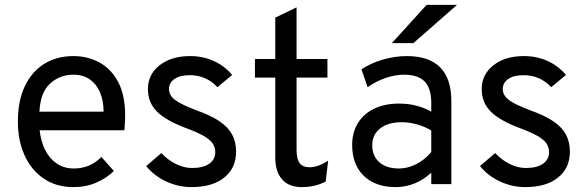

<svg xmlns="http://www.w3.org/2000/svg" viewBox="-20 -752 2400 784"><path d="M280 12Q210 12 159 -22.5Q108 -57 80.5 -117.5Q53 -178 53 -256Q53 -340.5 81.5 -400.2Q110 -460 161 -491.5Q212 -523 280 -523Q337.5 -523 385.5 -497.2Q433.5 -471.5 462.2 -417.8Q491 -364 491 -280Q491 -268 490.2 -252.2Q489.5 -236.5 488 -220H142Q147 -173.5 165 -138.5Q183 -103.5 212.5 -83.8Q242 -64 282 -64Q314.5 -64 342.2 -75.5Q370 -87 394 -111L445 -54Q416.5 -25.5 374.2 -6.8Q332 12 280 12ZM141 -296H403Q403 -339.5 388.8 -373.8Q374.5 -408 347 -427.5Q319.5 -447 280 -447Q224.5 -447 184.8 -411Q145 -375 141 -296Z M762 12Q708 12 658.2 -11.2Q608.5 -34.5 577 -74L639 -127Q666 -98 699 -82Q732 -66 764 -66Q809 -66 834 -83.2Q859 -100.5 859 -131Q859 -151 847.8 -167Q836.5 -183 810.8 -197.5Q785 -212 742 -228Q657.5 -259.5 620.8 -296.5Q584 -333.5 584 -388Q584 -448 631.8 -485.5Q679.5 -523 756 -523Q808.5 -523 852.5 -503.2Q896.5 -483.5 928 -446L868 -396Q822 -445 755 -445Q715.5 -445 692.8 -429.8Q670 -414.5 670 -388Q670 -362.5 695.8 -343.2Q721.5 -324 789 -299Q844 -279 878.2 -255.5Q912.5 -232 928.2 -202Q944 -172 944 -133Q944 -65.5 895.5 -26.8Q847 12 762 12Z M1212 12Q1159.5 12 1131.8 -19.5Q1104 -51 1104 -110V-435H1021V-511H1104V-680L1191 -722V-511H1317V-435H1191V-139Q1191 -102.5 1203.8 -85.8Q1216.5 -69 1244 -69Q1279 -69 1320 -96L1310 -11Q1287.5 1 1263.2 6.5Q1239 12 1212 12Z M1596 12Q1513 12 1465.5 -34Q1418 -80 1418 -160Q1418 -211.5 1441.5 -249.5Q1465 -287.5 1508 -308.2Q1551 -329 1609 -329Q1646.5 -329 1679.2 -320.8Q1712 -312.5 1741 -296V-332Q1741 -391.5 1714 -419.2Q1687 -447 1630 -447Q1593.5 -447 1554.2 -433.5Q1515 -420 1481 -396L1456 -469Q1494.5 -494.5 1543.8 -508.8Q1593 -523 1641 -523Q1732 -523 1777.5 -476.8Q1823 -430.5 1823 -339V0H1741V-47Q1711 -18.5 1673.5 -3.2Q1636 12 1596 12ZM1609 -64Q1644.5 -64 1679.2 -81.5Q1714 -99 1741 -131V-219Q1715.5 -235 1683 -244Q1650.5 -253 1621 -253Q1565 -253 1532.5 -227.8Q1500 -202.5 1500 -159Q1500 -115 1529 -89.5Q1558 -64 1609 -64ZM1580 -576 1722 -732H1846L1668 -576Z M2125 12Q2071 12 2021.2 -11.2Q1971.5 -34.5 1940 -74L2002 -127Q2029 -98 2062 -82Q2095 -66 2127 -66Q2172 -66 2197 -83.2Q2222 -100.5 2222 -131Q2222 -151 2210.8 -167Q2199.5 -183 2173.8 -197.5Q2148 -212 2105 -228Q2020.5 -259.5 1983.8 -296.5Q1947 -333.5 1947 -388Q1947 -448 1994.8 -485.5Q2042.5 -523 2119 -523Q2171.5 -523 2215.5 -503.2Q2259.5 -483.5 2291 -446L2231 -396Q2185 -445 2118 -445Q2078.5 -445 2055.8 -429.8Q2033 -414.5 2033 -388Q2033 -362.5 2058.8 -343.2Q2084.5 -324 2152 -299Q2207 -279 2241.2 -255.5Q2275.5 -232 2291.2 -202Q2307 -172 2307 -133Q2307 -65.5 2258.5 -26.8Q2210 12 2125 12Z"/></svg>

Font: Overpass
Style: Regular
Weight: 400
Designer: Delve Withrington, Dave Bailey, Thomas Jockin
Foundry: Delve Fonts LLC
Version: Version 4.000